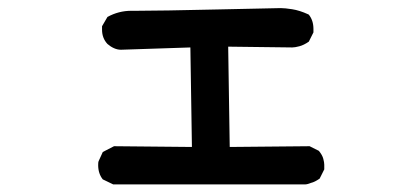

<svg xmlns="http://www.w3.org/2000/svg" viewBox="-20 -498 1040 486"><path d="M312.5 -470.7H327.1Q384.8 -470.7 532.2 -474.1Q679.7 -477.5 690.4 -477.5Q701.2 -477.5 719.7 -474.6Q738.3 -471.7 759.8 -461.9L761.7 -460.9Q773.4 -446.3 773.4 -424.8Q773.4 -421.9 773.4 -416L761.7 -392.6Q749 -383.8 737.8 -380.9Q726.6 -377.9 719.7 -377.9L557.6 -379.9L561.5 -126L763.7 -127.9L787.1 -116.2Q795.9 -105.5 798.3 -96.2Q800.8 -86.9 800.8 -81.1Q800.8 -75.2 800.8 -69.3L789.1 -45.9Q776.4 -37.1 767.6 -35.2Q757.8 -31.2 752 -31.2H266.6L242.2 -43L240.2 -43.9Q228.5 -58.6 228.5 -80.1Q228.5 -87.9 229.5 -89.8L240.2 -113.3L268.6 -127.9L465.8 -126L461.9 -377.9L286.1 -372.1Q277.3 -372.1 268.6 -376Q259.8 -379.9 252 -386.7Q238.3 -401.4 238.3 -422.9Q238.3 -425.8 238.3 -431.6L252 -455.1Q280.3 -470.7 312.5 -470.7Z"/></svg>

Font: JasonHandwriting2
Style: SemiBold
Weight: 600
Version: Version 1.04.7